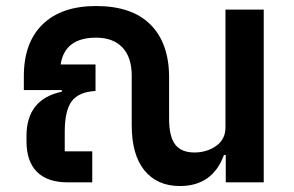

<svg xmlns="http://www.w3.org/2000/svg" viewBox="-20 -605 974 637"><path d="M728 -573.2H855V0H729V-90.8H723.1Q685.1 12.2 577.1 12.2Q501.5 12.2 459.2 -39.6Q417 -91.3 417 -189.9V-354Q417 -415 386.2 -447.5Q355.5 -480 298.8 -480Q194.8 -480 181.2 -391.1H296.9V-303.2Q241.7 -300.3 218.3 -269.5Q194.8 -238.8 194.8 -167V-103H286.1V0H205.1Q137.2 0 102.5 -34.9Q67.9 -69.8 67.9 -136.2V-153.8Q67.9 -275.9 185.1 -300.8V-306.2H59.1V-352.1Q59.1 -463.9 121.6 -524.4Q184.1 -585 298.8 -585Q418 -585 479.5 -523.2Q541 -461.4 541 -348.1V-210.9Q541 -151.9 561.3 -125.5Q581.5 -99.1 625 -99.1Q666 -99.1 697 -120.8Q728 -142.6 728 -182.1Z"/></svg>

Font: Anuphan SemiBold
Style: Bold
Weight: 600
Designer: Mike Abbink, Paul van der Laan, Pieter van Rosmalen, Mint Tantisuwanna
Foundry: Bold Monday; Cadson Demak
Version: Version 3.002;hotconv 1.0.109;makeotfexe 2.5.65596